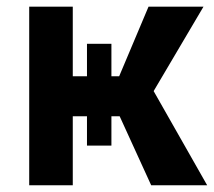

<svg xmlns="http://www.w3.org/2000/svg" viewBox="-20 -548 633 568"><path d="M66.4 -528.3H195.3V0H66.4ZM237.3 -418.5H309.6V-117.2H237.3ZM419.4 -528.3H582L390.6 -204.1H169.4L153.3 -322.3H332.5ZM323.7 -226.6 425.8 -293.9 592.8 0H427.2Z"/></svg>

Font: Roboto SemiBold
Style: Regular
Weight: 600
Designer: Christian Robertson
Foundry: Google
Version: Version 3.009; 2024